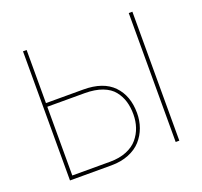

<svg xmlns="http://www.w3.org/2000/svg" viewBox="-123 -851 1045 992"><g transform="rotate(-20 399.5 -355.0)"><path d="M99.1 0V-710H119.1V-418H324.2Q433.6 -418 488.8 -361.1Q543.9 -304.2 543.9 -209Q543.9 -167 530.5 -129.9Q517.1 -92.8 491 -63.5Q464.8 -34.2 422.6 -17.1Q380.4 0 327.1 0ZM680.2 0V-709H700.2V0ZM119.1 -20H327.1Q378.4 -20 417.5 -35.9Q456.5 -51.8 479.2 -79.1Q502 -106.4 512.9 -139.2Q523.9 -171.9 523.9 -209Q523.9 -248.5 514.4 -280.5Q504.9 -312.5 483.4 -339.8Q461.9 -367.2 421.4 -382.6Q380.9 -397.9 324.2 -397.9H119.1Z"/></g></svg>

Font: Rawline Thin
Style: Regular
Weight: 250
Designer: Matt McInerney, Pablo Impallari, Rodrigo Fuenzalida
Foundry: Matt McInerney, Pablo Impallari, Rodrigo Fuenzalida
Version: Version 4.020;PS 004.020;hotconv 1.0.88;makeotf.lib2.5.64775